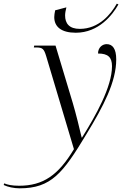

<svg xmlns="http://www.w3.org/2000/svg" viewBox="-167 -784 674 1044"><path d="M245 -606C370 -606 445 -703 477 -760L468 -764C436 -707 371 -627 267 -627C210 -627 187 -656 187 -700C187 -712 190 -729 194 -744L133 -728C130 -714 128 -701 128 -691C128 -638 167 -606 245 -606ZM-60 240C111 240 175 158 302 -53C396 -207 465 -339 465 -461C465 -519 445 -544 413 -544C389 -544 366 -525 366 -493C420 -493 442 -473 442 -424C442 -312 353 -154 279 -36H277C269 -73 244 -173 229 -223L135 -536H19L17 -526H29C65 -526 72 -518 84 -479L235 27C150 169 67 226 -63 226C-103 226 -128 220 -144 213L-147 222C-124 233 -91 240 -60 240Z"/></svg>

Font: Noto Serif Display Light
Style: Italic
Weight: 300
Italic angle: -12°
Designer: Monotype Design Team
Foundry: Monotype Imaging Inc.
Version: Version 2.009